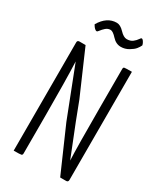

<svg xmlns="http://www.w3.org/2000/svg" viewBox="-220 -974 896 1055"><g transform="rotate(30 228.0 -446.0)"><path d="M122 -796Q115 -796 108 -803Q101 -810 97 -817L93 -824Q133 -892 195 -892Q218 -892 242 -866.5Q266 -841 286 -841Q309 -841 323.5 -852.5Q338 -864 345 -875Q352 -886 356 -886Q362 -886 367.5 -878Q373 -870 376 -862L378 -854Q372 -841 361.5 -828Q351 -815 328 -801.5Q305 -788 279 -788Q248 -788 224 -814.5Q200 -841 185 -841Q168 -841 155 -829.5Q142 -818 134 -807Q126 -796 122 -796ZM347 -687Q347 -697 353.5 -698.5Q360 -700 401 -700V-14Q401 0 388 0H350L227 -281L105 -595Q110 -473 110 -258V-14Q110 -4 103 -2Q96 0 55 0V-687Q55 -700 68 -700H107L227 -424Q253 -352 351 -108Q347 -187 347 -449Z"/></g></svg>

Font: Yanone Kaffeesatz Light
Style: Regular
Weight: 300
Designer: Yanone (Cyrillic: Daniel Pouzeot)
Foundry: Yanone
Version: Version 1.003;PS 001.003;hotconv 1.0.88;makeotf.lib2.5.64775